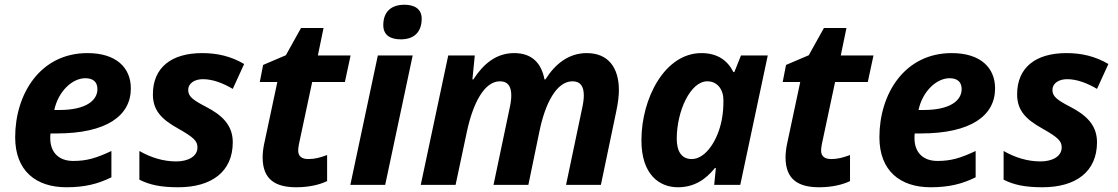

<svg xmlns="http://www.w3.org/2000/svg" viewBox="-20 -780 4716 810"><path d="M260 10C338 10 393 -4 450 -32V-143C386 -113 346 -101 289 -101C227 -101 192 -138 192 -197C192 -204 192 -209 193 -217H218C430 -217 532 -292 532 -407C532 -494 471 -556 349 -556C150 -556 44 -384 44 -201C44 -59 132 10 260 10ZM231 -316H209C226 -395 285 -450 340 -450C372 -450 391 -435 391 -404C391 -357 344 -316 231 -316Z M732 10C872 10 962 -55 962 -180C962 -254 914 -296 848 -330C792 -359 774 -374 774 -400C774 -431 804 -446 836 -446C879 -446 923 -428 962 -405L1010 -510C954 -543 896 -556 833 -556C703 -556 625 -495 625 -382C625 -313 663 -276 731 -238C798 -200 813 -185 813 -158C813 -118 770 -99 724 -99C669 -99 617 -115 568 -143V-22C613 1 662 10 732 10Z M1230 10C1284 10 1329 -1 1360 -16V-126C1330 -115 1308 -109 1281 -109C1255 -109 1238 -119 1238 -145C1238 -151 1239 -161 1241 -171L1297 -434H1435L1459 -546H1321L1345 -662H1250L1186 -547L1090 -506L1076 -434H1150L1094 -171C1090 -151 1088 -132 1088 -116C1088 -21 1144 10 1230 10Z M1671 -614C1731 -614 1759 -649 1759 -701C1759 -745 1725 -760 1686 -760C1630 -760 1597 -730 1597 -674C1597 -630 1629 -614 1671 -614ZM1458 0H1605L1721 -546H1574Z M1755 0H1902L1950 -226C1975 -342 2022 -437 2089 -437C2121 -437 2137 -418 2137 -377C2137 -361 2134 -341 2129 -319L2062 0H2209L2256 -227C2280 -344 2328 -437 2395 -437C2427 -437 2443 -418 2443 -377C2443 -361 2440 -341 2435 -319L2368 0H2515L2580 -311C2587 -344 2591 -375 2591 -399C2591 -495 2546 -556 2455 -556C2379 -556 2322 -510 2281 -445H2277C2264 -514 2224 -556 2149 -556C2073 -556 2019 -510 1977 -445H1973L1983 -546H1871Z M2840 10C2909 10 2957 -23 2996 -71H3000L2993 0H3103L3219 -546H3106L3078 -476H3074C3050 -524 3008 -556 2939 -556C2785 -556 2686 -366 2686 -188C2686 -44 2761 10 2840 10ZM2898 -109C2858 -109 2835 -138 2835 -195C2835 -310 2892 -437 2964 -437C3006 -437 3032 -403 3032 -357C3032 -326 3030 -301 3025 -275C3009 -190 2958 -109 2898 -109Z M3436 10C3490 10 3535 -1 3566 -16V-126C3536 -115 3514 -109 3487 -109C3461 -109 3444 -119 3444 -145C3444 -151 3445 -161 3447 -171L3503 -434H3641L3665 -546H3527L3551 -662H3456L3392 -547L3296 -506L3282 -434H3356L3300 -171C3296 -151 3294 -132 3294 -116C3294 -21 3350 10 3436 10Z M3906 10C3984 10 4039 -4 4096 -32V-143C4032 -113 3992 -101 3935 -101C3873 -101 3838 -138 3838 -197C3838 -204 3838 -209 3839 -217H3864C4076 -217 4178 -292 4178 -407C4178 -494 4117 -556 3995 -556C3796 -556 3690 -384 3690 -201C3690 -59 3778 10 3906 10ZM3877 -316H3855C3872 -395 3931 -450 3986 -450C4018 -450 4037 -435 4037 -404C4037 -357 3990 -316 3877 -316Z M4378 10C4518 10 4608 -55 4608 -180C4608 -254 4560 -296 4494 -330C4438 -359 4420 -374 4420 -400C4420 -431 4450 -446 4482 -446C4525 -446 4569 -428 4608 -405L4656 -510C4600 -543 4542 -556 4479 -556C4349 -556 4271 -495 4271 -382C4271 -313 4309 -276 4377 -238C4444 -200 4459 -185 4459 -158C4459 -118 4416 -99 4370 -99C4315 -99 4263 -115 4214 -143V-22C4259 1 4308 10 4378 10Z"/></svg>

Font: Noto Sans
Style: Bold Italic
Weight: 700
Italic angle: -12°
Designer: Monotype Design Team
Foundry: Monotype Imaging Inc.
Version: Version 2.013